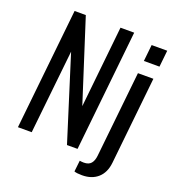

<svg xmlns="http://www.w3.org/2000/svg" viewBox="-166 -937 1091 1209"><g transform="rotate(20 379.5 -332.0)"><path d="M469.7 140.1 478 65.4Q492.7 67.9 505.4 67.9Q538.6 67.9 554.2 49.3Q569.8 30.8 573.2 -2.9L633.8 -578.1H737.3L675.8 7.8Q668.5 74.7 627.9 110.6Q587.4 146.5 522 146.5Q486.3 146.5 469.7 140.1ZM642.6 -663.1 654.3 -773.9H758.8L747.1 -663.1ZM40 0 125 -809.6H200.2L375.5 -263.2L432.6 -809.6H524.4L439.5 0H368.7L191.9 -561.5L132.3 0Z"/></g></svg>

Font: Oswald
Style: Regular
Weight: 400
Designer: Vernon Adams
Foundry: Vernon Adams
Version: 3.0; ttfautohint (v0.94.23-7a4d-dirty) -l 8 -r 50 -G 200 -x 